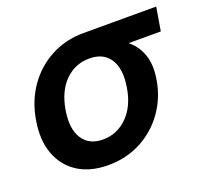

<svg xmlns="http://www.w3.org/2000/svg" viewBox="-97 -634 826 763"><g transform="rotate(-20 316.5 -252.5)"><path d="M239.7 11.7Q163.6 11.7 111.8 -21.5Q60.1 -54.7 38.1 -114.3Q16.1 -173.8 29.3 -252.4Q42 -331.5 83.5 -390.6Q125 -449.7 187.5 -482.7Q250 -515.6 325.7 -515.6H632.8L616.2 -416.5H480Q513.7 -390.1 529.3 -346.9Q544.9 -303.7 534.7 -241.7Q522.5 -168.5 481.4 -111.1Q440.4 -53.7 378.2 -21Q315.9 11.7 239.7 11.7ZM312.5 -412.6H311Q252 -412.6 209.2 -370.6Q166.5 -328.6 153.8 -252.4Q141.1 -177.2 168.2 -134.3Q195.3 -91.3 254.4 -91.3Q314 -91.3 357.4 -134.3Q400.9 -177.2 413.1 -252.4Q425.8 -328.1 398.7 -370.4Q371.6 -412.6 312.5 -412.6Z"/></g></svg>

Font: Inter Display SemiBold
Style: Italic
Weight: 600
Italic angle: -9.39999°
Designer: Rasmus Andersson
Foundry: rsms
Version: Version 4.000;git-a52131595